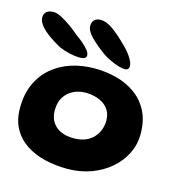

<svg xmlns="http://www.w3.org/2000/svg" viewBox="-115 -861 927 991"><g transform="rotate(15 349.0 -366.0)"><path d="M332 28Q271 28 214.2 14.8Q157.5 1.5 113 -27.2Q68.5 -56 42.5 -102Q16.5 -148 16.5 -214Q16.5 -286.5 41.5 -341.8Q66.5 -397 110.5 -434.5Q154.5 -472 212.8 -490.8Q271 -509.5 337.5 -509.5Q400.5 -509.5 457.2 -494Q514 -478.5 558.2 -446Q602.5 -413.5 627.8 -363Q653 -312.5 653 -242.5Q653 -188 629 -139Q605 -90 561.5 -52.5Q518 -15 459.5 6.5Q401 28 332 28ZM323.5 -133Q361 -133 387.8 -144.5Q414.5 -156 431.2 -175.2Q448 -194.5 456 -217.5Q464 -240.5 464 -263.5Q464 -294 452 -315.5Q440 -337 419.8 -350.5Q399.5 -364 374.8 -370.2Q350 -376.5 324.5 -376.5Q290 -376.5 260 -362.2Q230 -348 211.5 -319.5Q193 -291 193 -248Q193 -212.5 208.5 -186.8Q224 -161 253 -147Q282 -133 323.5 -133ZM243.5 -543.5Q223 -543.5 192.2 -550.2Q161.5 -557 135.5 -568.5Q102.5 -586 73 -607Q43.5 -628 25 -650.2Q6.5 -672.5 6.5 -694Q6.5 -715 20.2 -725.5Q34 -736 57 -736Q74.5 -736 99.2 -723.2Q124 -710.5 151 -691.2Q178 -672 202 -651Q220 -639 238.2 -623.2Q256.5 -607.5 269 -592Q281.5 -576.5 281.5 -564Q281.5 -554 273 -548.8Q264.5 -543.5 243.5 -543.5ZM486 -546Q472 -546 452 -552Q432 -558 411 -567.8Q390 -577.5 373 -588Q323 -623 290 -656Q257 -689 257 -716Q257 -736.5 268.8 -748Q280.5 -759.5 301.5 -759.5Q335 -759.5 373.2 -730.8Q411.5 -702 453.5 -659Q475 -638.5 492 -612Q509 -585.5 509 -567Q509 -557.5 503.8 -551.8Q498.5 -546 486 -546Z"/></g></svg>

Font: Gluten Thin SemiBold
Style: Regular
Weight: 600
Version: Version 1.300